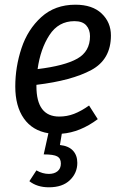

<svg xmlns="http://www.w3.org/2000/svg" viewBox="-20 -558 514 817"><path d="M135 -197V-191Q135 -62 232 -62Q265 -62 295 -73.5Q325 -85 359 -109L396 -51Q321 5 243 11L235 59Q272 63 290.5 83Q309 103 309 135Q309 178 277.5 208.5Q246 239 188 239Q138 239 105 213L135 167Q161 182 188 182Q211 182 225 170.5Q239 159 239 138Q239 116 223.5 107.5Q208 99 166 99L186 9Q118 -2 81.5 -54Q45 -106 45 -190Q45 -273 71.5 -353Q98 -433 156 -485.5Q214 -538 301 -538Q373 -538 412.5 -500.5Q452 -463 452 -407Q452 -305 368.5 -260Q285 -215 135 -197ZM140 -264Q255 -278 309 -308.5Q363 -339 363 -404Q363 -432 347 -450Q331 -468 297 -468Q229 -468 190.5 -409Q152 -350 140 -264Z"/></svg>

Font: Fira Sans Condensed
Style: Italic
Weight: 400
Width: 3
Italic angle: -8°
Designer: bBox Type GmbH & Carrois Corporate GbR & Edenspiekermann AG
Foundry: bBox Type GmbH & Carrois Corporate GbR & Edenspiekermann AG
Version: Version 4.301